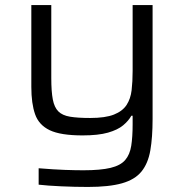

<svg xmlns="http://www.w3.org/2000/svg" viewBox="-20 -530 727 760"><path d="M328 210Q277 210 222 207.5Q167 205 133 201V136Q194 141 236.5 142.5Q279 144 310 144Q378 144 417.5 134.5Q457 125 475.5 103.5Q494 82 499.5 47Q505 12 505 -38V-72H500Q489 -52 467.5 -34Q446 -16 407.5 -5Q369 6 307 6Q220 6 177 -14.5Q134 -35 119 -77.5Q104 -120 104 -186V-510H183V-221Q183 -168 189 -136.5Q195 -105 211 -89Q227 -73 257.5 -68Q288 -63 337 -63Q397 -63 431 -76.5Q465 -90 481 -114.5Q497 -139 501 -173Q505 -207 505 -249V-510H584V-59Q584 14 575 65.5Q566 117 540 149Q514 181 463 195.5Q412 210 328 210Z"/></svg>

Font: Saira Expanded
Style: Regular
Weight: 400
Width: 7
Designer: Hector Gatti with collaboration of the Omnibus-Type team
Foundry: Omnibus-Type
Version: Version 1.100; ttfautohint (v1.8.3)